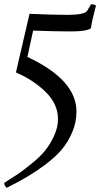

<svg xmlns="http://www.w3.org/2000/svg" viewBox="-20 -577 472 904"><path d="M408 -444Q388 -429 314 -429Q240 -429 136 -433L109 -309Q340 -201 340 -52Q340 -1 320 46Q300 93 269.5 128.5Q239 164 192 199Q118 255 12 307Q0 299 0 284Q41 258 63.5 243Q86 228 127.5 194.5Q169 161 192 132.5Q215 104 234 64Q253 24 253 -17Q253 -86 196.5 -142.5Q140 -199 55 -236L119 -512Q224 -507 298 -507Q372 -507 389 -524Q392 -528 409 -557Q422 -557 432 -551Q413 -481 408 -444Z"/></svg>

Font: Rosarivo
Style: Italic
Weight: 400
Version: Version 1.003